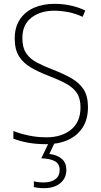

<svg xmlns="http://www.w3.org/2000/svg" viewBox="-20 -744 529 1004"><path d="M440 -184Q440 -120 412 -77Q384 -34 335 -12Q286 10 222 10Q168 10 125.5 2Q83 -6 50 -19V-59Q85 -45 129.5 -35.5Q174 -26 223 -26Q302 -26 351.5 -66Q401 -106 401 -183Q401 -229 382 -257.5Q363 -286 325.5 -306.5Q288 -327 233 -348Q181 -368 141.5 -391Q102 -414 79.5 -449.5Q57 -485 57 -543Q57 -602 84 -642.5Q111 -683 158 -703.5Q205 -724 265 -724Q309 -724 350 -715Q391 -706 426 -689L412 -656Q373 -674 335.5 -681Q298 -688 264 -688Q191 -688 144 -651.5Q97 -615 97 -545Q97 -495 117 -465.5Q137 -436 173 -417Q209 -398 256 -380Q313 -358 354 -334.5Q395 -311 417.5 -276Q440 -241 440 -184ZM327 144Q327 188 295 214Q263 240 210 240Q179 240 157 234V204Q178 210 209 210Q246 210 269 193.5Q292 177 292 144Q292 113 267 99Q242 85 196 84L236 0H267L238 61Q280 66 303.5 87Q327 108 327 144Z"/></svg>

Font: Noto Sans Kannada SemiCondensed ExtraLight
Style: Regular
Weight: 200
Width: 4
Designer: Jelle Bosma - Monotype Design Team
Foundry: Monotype Imaging Inc.
Version: Version 2.005; ttfautohint (v1.8.4.7-5d5b)